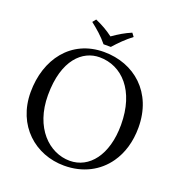

<svg xmlns="http://www.w3.org/2000/svg" viewBox="-145 -933 992 1064"><g transform="rotate(20 351.0 -401.0)"><path d="M326 -697H369C399 -731 431 -763 469 -792L454 -812C416 -796 384 -777 347 -751C314 -776 280 -795 241 -812L225 -792C261 -764 296 -734 326 -697ZM331 -622C463 -622 570 -512 570 -310C570 -131 484 -26 370 -26C248 -26 133 -135 133 -327C133 -537 232 -622 331 -622ZM666 -329C666 -536 523 -658 344 -658C150.3 -658 37 -503.9 37 -310C37 -113 180 10 350 10C460.8 10 549.3 -37.7 604.2 -116C644 -172.7 666 -245 666 -329Z"/></g></svg>

Font: Libertinus Math
Style: Regular
Weight: 400
Designer: Philipp H. Poll
Foundry: Khaled Hosny
Version: Version 6.2